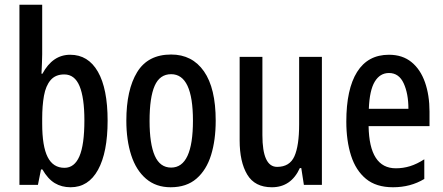

<svg xmlns="http://www.w3.org/2000/svg" viewBox="-20 -780 1870 810"><path d="M158 -551Q158 -535 157 -514.5Q156 -494 155 -469H159Q202 -549 276 -549Q352 -549 393 -477.5Q434 -406 434 -271Q434 -137 393.5 -63.5Q353 10 278 10Q240 10 211 -7.5Q182 -25 159 -65H153L140 0H62V-760H158ZM251 -466Q214 -466 193.5 -442Q173 -418 165.5 -376Q158 -334 158 -280V-258Q158 -163 181 -117.5Q204 -72 252 -72Q294 -72 315 -120.5Q336 -169 336 -272Q336 -368 315.5 -417Q295 -466 251 -466Z M890 -271Q890 -189 870.5 -126Q851 -63 809 -26.5Q767 10 700 10Q638 10 596 -26Q554 -62 533.5 -125.5Q513 -189 513 -271Q513 -401 558.5 -475.5Q604 -550 702 -550Q791 -550 840.5 -479Q890 -408 890 -271ZM611 -270Q611 -173 633 -123Q655 -73 702 -73Q794 -73 794 -271Q794 -467 702 -467Q654 -467 632.5 -418Q611 -369 611 -270Z M1338 -540V0H1262L1251 -71H1245Q1208 10 1127 10Q1055 10 1023 -43.5Q991 -97 991 -188V-540H1087V-210Q1087 -76 1149 -76Q1202 -76 1222 -120.5Q1242 -165 1242 -256V-540Z M1621 -549Q1678 -549 1716 -518Q1754 -487 1773 -432.5Q1792 -378 1792 -309V-248H1535Q1538 -70 1650 -70Q1681 -70 1710 -79Q1739 -88 1770 -108V-25Q1712 10 1638 10Q1567 10 1524 -25.5Q1481 -61 1461 -123.5Q1441 -186 1441 -267Q1441 -404 1486.5 -476.5Q1532 -549 1621 -549ZM1621 -472Q1583 -472 1561 -435.5Q1539 -399 1536 -321H1703Q1703 -385 1683 -428.5Q1663 -472 1621 -472Z"/></svg>

Font: Noto Sans Lao Looped ExtraCondensed Medium
Style: Regular
Weight: 500
Width: 2
Designer: Mark Frömberg, Ben Mitchell
Foundry: The Fontpad Ltd
Version: Version 1.002; ttfautohint (v1.8.4.7-5d5b)